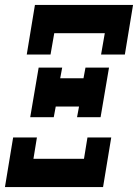

<svg xmlns="http://www.w3.org/2000/svg" viewBox="-24 -755 557 775"><path d="M84 -535 117 -735H513L480 -535H384L399 -621H195L180 -535ZM98 -282 132 -482H227L219 -439H313L321 -482H416L382 -282H287L295 -325H201L193 -282ZM-4 0 29 -200H125L111 -114H315L329 -200H425L392 0Z"/></svg>

Font: Iosevka Curly Slab Heavy
Style: Italic
Weight: 900
Italic angle: -9°
Monospace: yes
Designer: Belleve Invis
Foundry: Belleve Invis
Version: Version 22.1.2; ttfautohint (v1.8.4)